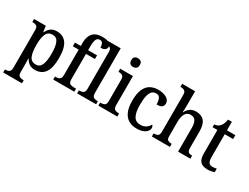

<svg xmlns="http://www.w3.org/2000/svg" viewBox="-81 -1467 3112 2400"><g transform="rotate(30 1474.5 -267.0)"><path d="M15 236V192H24Q42 192 58.5 187Q75 182 85.5 167Q96 152 96 121V-423Q96 -468 75.5 -480Q55 -492 26 -492H15V-536H184L196 -451H200Q220 -493 253.5 -519.5Q287 -546 341 -546Q433 -546 481.5 -479.5Q530 -413 530 -268Q530 -124 481.5 -56.5Q433 11 340 11Q289 11 256 -12.5Q223 -36 203 -74H199Q201 -48 201.5 -17.5Q202 13 202 39V125Q202 154 212.5 168.5Q223 183 239.5 187.5Q256 192 274 192H286V236ZM317 -53Q374 -53 398 -108.5Q422 -164 422 -270Q422 -375 398 -428.5Q374 -482 317 -482Q251 -482 226.5 -427.5Q202 -373 202 -269Q202 -164 226.5 -108.5Q251 -53 317 -53Z M601 0V-44H616Q635 -44 651.5 -49Q668 -54 678.5 -69Q689 -84 689 -115V-483H605V-536H689V-583Q689 -673 733.5 -721.5Q778 -770 863 -770Q940 -770 968.5 -749.5Q997 -729 997 -699Q997 -673 976 -656.5Q955 -640 913 -640Q913 -669 902 -695.5Q891 -722 859 -722Q823 -722 809 -690Q795 -658 795 -594V-536H924V-483H795V-115Q795 -69 817 -56.5Q839 -44 867 -44H905V0Z M946 0V-44H958Q989 -44 1009.5 -57.5Q1030 -71 1030 -117V-649Q1030 -678 1019.5 -692Q1009 -706 992.5 -711Q976 -716 958 -716H946V-760H1136V-117Q1136 -71 1157 -57.5Q1178 -44 1209 -44H1220V0Z M1385 -635Q1359 -635 1341.5 -649.5Q1324 -664 1324 -698Q1324 -733 1341.5 -747Q1359 -761 1385 -761Q1411 -761 1429.5 -747Q1448 -733 1448 -698Q1448 -664 1429.5 -649.5Q1411 -635 1385 -635ZM1252 0V-44H1264Q1295 -44 1316 -56.5Q1337 -69 1337 -113V-423Q1337 -466 1316.5 -479Q1296 -492 1266 -492H1258V-536H1442V-117Q1442 -71 1463 -57.5Q1484 -44 1515 -44H1526V0Z M1806 10Q1742 10 1693 -17.5Q1644 -45 1616 -105.5Q1588 -166 1588 -265Q1588 -373 1616.5 -434Q1645 -495 1693.5 -521Q1742 -547 1802 -547Q1874 -547 1922.5 -520Q1971 -493 1971 -444Q1971 -410 1949.5 -393Q1928 -376 1875 -376Q1875 -425 1860.5 -459.5Q1846 -494 1803 -494Q1771 -494 1747 -474Q1723 -454 1710 -404.5Q1697 -355 1697 -266Q1697 -161 1727 -107.5Q1757 -54 1825 -54Q1871 -54 1904 -76Q1937 -98 1953 -131Q1971 -117 1971 -90Q1971 -67 1954 -44Q1937 -21 1900.5 -5.5Q1864 10 1806 10Z M2024 0V-44H2031Q2061 -44 2082.5 -56.5Q2104 -69 2104 -116V-649Q2104 -678 2093.5 -692Q2083 -706 2066.5 -711Q2050 -716 2032 -716H2023V-760H2210V-549Q2210 -521 2208.5 -492.5Q2207 -464 2206 -458H2211Q2230 -497 2263.5 -522Q2297 -547 2350 -547Q2428 -547 2468.5 -500.5Q2509 -454 2509 -351V-116Q2509 -69 2527.5 -56.5Q2546 -44 2577 -44H2580V0H2403V-342Q2403 -407 2382.5 -442.5Q2362 -478 2311 -478Q2258 -478 2234 -433.5Q2210 -389 2210 -318V-111Q2210 -67 2231 -55.5Q2252 -44 2282 -44H2285V0Z M2830 10Q2761 10 2727 -24.5Q2693 -59 2693 -146V-480H2623V-520Q2672 -523 2702 -556Q2717 -573 2727 -597Q2737 -621 2744 -659H2799V-536H2920V-480H2799V-147Q2799 -96 2816 -73Q2833 -50 2865 -50Q2883 -50 2898 -52Q2913 -54 2928 -58V-8Q2915 -2 2888 4Q2861 10 2830 10Z"/></g></svg>

Font: Noto Serif Georgian SemiCondensed Medium
Style: Regular
Weight: 500
Width: 4
Designer: Monotype Design Team, Akaki Razmadze
Foundry: Google LLC
Version: Version 2.003; ttfautohint (v1.8.4.7-5d5b)